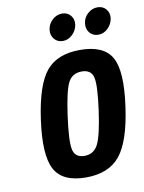

<svg xmlns="http://www.w3.org/2000/svg" viewBox="-83 -784 638 853"><g transform="rotate(-10 235.5 -358.0)"><path d="M82.6 -280.1Q60.1 -122.7 94.8 -56.4Q129.4 10 236.1 10Q338.9 10 390.1 -53.1Q441.3 -116.3 462.3 -268.7Q484.7 -426.1 449.4 -489.4Q414 -552.7 307 -552.7Q204.6 -552.7 154.4 -492.6Q104.3 -432.6 82.6 -280.1ZM202.4 -274Q217.9 -385.6 236.6 -421.4Q255.4 -457.1 297.9 -457.1Q339.9 -457.1 348.9 -421.4Q357.9 -385.6 342.4 -274Q327 -162.1 307.4 -123.9Q287.7 -85.6 245.7 -85.6Q203.3 -85.6 195.1 -123.9Q187 -162.1 202.4 -274ZM239.9 -605Q263.7 -605 282.6 -622.8Q301.6 -640.6 306 -666.4Q309.4 -691.3 294.9 -708.5Q280.4 -725.7 256.6 -725.7Q232 -725.7 213.1 -708.5Q194.1 -691.3 190 -666.4Q186.3 -640.6 200.8 -622.8Q215.3 -605 239.9 -605ZM400 -605Q423.9 -605 442.6 -622.8Q461.4 -640.6 465.9 -666.4Q469.3 -691.3 454.9 -708.5Q440.6 -725.7 416.7 -725.7Q391.9 -725.7 372.6 -708.5Q353.3 -691.3 349.9 -666.4Q346.1 -640.6 360.6 -622.8Q375.1 -605 400 -605Z"/></g></svg>

Font: Secuela ExtLt
Style: Italic
Weight: 200
Italic angle: -8°
Designer: Fernando Haro
Foundry: deFharo
Version: Version 1.704